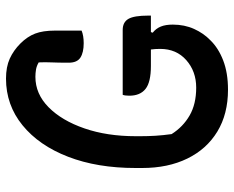

<svg xmlns="http://www.w3.org/2000/svg" viewBox="-90 -670 780 640"><g transform="rotate(-90 300.0 -350.0)"><path d="M304 -331H520Q546 -331 557 -312Q568 -293 568 -246V-237H513L511 -231Q525 -220 531.5 -204Q538 -188 538 -164Q538 -125 523.5 -93Q509 -61 486 -39Q460 -12 418.5 4Q377 20 321 20Q240 20 181.5 -15.5Q123 -51 91.5 -115.5Q60 -180 60 -266V-288Q60 -416 97.5 -513Q135 -610 202.5 -665Q270 -720 358 -720Q397 -720 424.5 -707.5Q452 -695 475 -672Q498 -649 508 -623Q518 -597 518 -557V-468Q501 -461 476 -461Q445 -461 428 -472Q411 -483 411 -511Q411 -546 412 -568Q413 -590 412 -611Q400 -618 388 -620Q376 -622 364 -622Q307 -622 262.5 -578Q218 -534 192 -458.5Q166 -383 166 -288V-272Q166 -246 167.5 -221.5Q169 -197 173 -168Q197 -130 235 -108Q273 -86 328 -86Q382 -86 419.5 -119Q457 -152 457 -206Q457 -223 455 -237H400Q346 -237 323.5 -255Q301 -273 301 -309Q301 -324 304 -331Z"/></g></svg>

Font: Recursive Mn Csl St Med
Style: Regular
Weight: 500
Monospace: yes
Version: Version 1.079;hotconv 1.0.112;makeotfexe 2.5.65598; ttfautoh